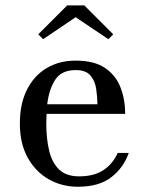

<svg xmlns="http://www.w3.org/2000/svg" viewBox="-20 -700 560 730"><path d="M267.5 -634.5 144 -551 125.5 -569.5 235.5 -679.5H300.5L410.5 -569.5L392 -551ZM469.5 -118.5Q450 -62.5 403.2 -26.2Q356.5 10 276.5 10Q214.5 10 164.5 -18.8Q114.5 -47.5 85 -101.2Q55.5 -155 55.5 -230Q55.5 -305 82.2 -358.5Q109 -412 156.8 -440.8Q204.5 -469.5 267.5 -469.5Q338.5 -469.5 379.5 -441.5Q420.5 -413.5 438.2 -367.5Q456 -321.5 456 -267H157Q156 -250 156 -230Q156 -173 166.8 -127.5Q177.5 -82 204.5 -55.8Q231.5 -29.5 281 -29.5Q337.5 -29.5 373.2 -53.2Q409 -77 427.5 -118.5ZM267.5 -433.5Q214 -433.5 190.2 -397.2Q166.5 -361 159.5 -303.5H350.5Q350 -331.5 345.8 -361.5Q341.5 -391.5 324.2 -412.5Q307 -433.5 267.5 -433.5Z"/></svg>

Font: Bodoni* 06pt
Style: Regular
Weight: 400
Version: Version 2.3